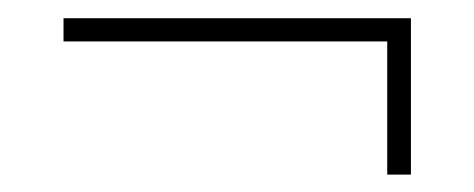

<svg xmlns="http://www.w3.org/2000/svg" viewBox="-20 -388 528 214"><path d="M438 -341.8H50.8V-367.7H438ZM438 -193.4H411.6V-344.7H438Z"/></svg>

Font: Heebo Thin
Style: Regular
Weight: 250
Designer: Oded Ezer
Foundry: Ezer Type House
Version: Version 3.100